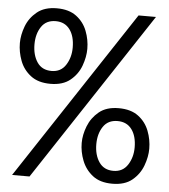

<svg xmlns="http://www.w3.org/2000/svg" viewBox="-52 -759 720 818"><g transform="rotate(5 308.0 -350.0)"><path d="M30 12 507.5 -712H582L104.5 12ZM158.5 -389Q106 -389 74 -413.8Q42 -438.5 28 -475.8Q14 -513 14 -551Q14 -585.5 28 -622.8Q42 -660 74 -686Q106 -712 158.5 -712Q210.5 -712 242.2 -688Q274 -664 288.2 -627Q302.5 -590 302.5 -551Q302.5 -516.5 288.8 -478.8Q275 -441 243.2 -415Q211.5 -389 158.5 -389ZM158.5 -444Q198.5 -444 219.2 -476.2Q240 -508.5 240 -551Q240 -599.5 218.8 -628.2Q197.5 -657 158.5 -657Q117.5 -657 97 -626.2Q76.5 -595.5 76.5 -551Q76.5 -505 97 -474.5Q117.5 -444 158.5 -444ZM458 12Q405.5 12 374 -12.8Q342.5 -37.5 328 -74.8Q313.5 -112 313.5 -150Q313.5 -184.5 328 -221.8Q342.5 -259 374 -285Q405.5 -311 458 -311Q510.5 -311 542.2 -287Q574 -263 588.2 -226Q602.5 -189 602.5 -150Q602.5 -115.5 588.5 -77.8Q574.5 -40 543 -14Q511.5 12 458 12ZM458 -43Q498 -43 519 -75.2Q540 -107.5 540 -150Q540 -198.5 518.8 -227.2Q497.5 -256 458 -256Q417 -256 396.5 -225.2Q376 -194.5 376 -150Q376 -104 396.8 -73.5Q417.5 -43 458 -43Z"/></g></svg>

Font: Overpass Mono
Style: Regular
Weight: 400
Designer: Delve Withrington, Dave Bailey
Foundry: Delve Fonts LLC
Version: Version 4.000